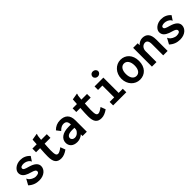

<svg xmlns="http://www.w3.org/2000/svg" viewBox="313 -2017 3374 3374"><g transform="rotate(-45 2000.0 -330.0)"><path d="M444 -396C393 -453 332 -477 261 -477C154 -477 76 -405 76 -338C76 -271 119 -232 192 -204C210 -197 228 -192 246 -187C312 -168 336 -153 336 -122C336 -92 305 -76 252 -76C204 -76 142 -111 121 -144C115 -158 113 -167 105 -168L47 -63C105 -8 172 16 250 16C371 16 449 -57 449 -141C449 -204 398 -254 287 -285C215 -305 180 -316 180 -349C180 -379 216 -390 256 -390C303 -390 353 -365 376 -336C380 -328 380 -315 390 -315Z M663 -467H556V-376H657C650 -285 648 -219 648 -175C648 -41 693 16 797 16C848 16 901 -6 955 -45L920 -137C874 -102 836 -82 814 -82C768 -82 761 -123 761 -225C761 -275 767 -328 769 -376H914V-467H773L783 -557C787 -572 794 -580 794 -597L670 -576Z M1132 -327C1171 -368 1210 -389 1248 -389C1306 -389 1333 -359 1334 -288H1275C1123 -288 1040 -220 1040 -124C1040 -51 1090 12 1199 12C1248 12 1300 -9 1335 -42V0H1442V-284C1442 -418 1370 -477 1252 -477C1182 -477 1123 -451 1075 -401ZM1337 -203C1337 -174 1334 -155 1329 -145C1317 -122 1281 -73 1219 -73C1181 -73 1151 -99 1151 -130C1151 -167 1178 -207 1296 -204L1337 -203Z M1663 -467H1556V-376H1657C1650 -285 1648 -219 1648 -175C1648 -41 1693 16 1797 16C1848 16 1901 -6 1955 -45L1920 -137C1874 -102 1836 -82 1814 -82C1768 -82 1761 -123 1761 -225C1761 -275 1767 -328 1769 -376H1914V-467H1773L1783 -557C1787 -572 1794 -580 1794 -597L1670 -576Z M2101 -380H2209V-87H2096V0H2423V-87H2320V-467H2101ZM2266 -676C2219 -676 2196 -642 2196 -612C2196 -576 2228 -548 2266 -548C2304 -548 2336 -576 2336 -612C2336 -647 2304 -676 2266 -676Z M2754 -477C2631 -477 2529 -371 2529 -229C2529 -86 2628 16 2753 16C2878 16 2971 -76 2971 -231C2971 -386 2875 -477 2754 -477ZM2860 -229C2860 -130 2818 -75 2753 -75C2686 -75 2644 -137 2644 -233C2644 -329 2687 -387 2751 -387C2814 -387 2860 -330 2860 -229Z M3173 0V-270C3173 -338 3217 -385 3273 -385C3313 -385 3340 -354 3340 -282V0H3450V-283C3450 -423 3389 -477 3295 -477C3251 -477 3205 -454 3173 -419V-467H3060V0Z M3944 -396C3893 -453 3832 -477 3761 -477C3654 -477 3576 -405 3576 -338C3576 -271 3619 -232 3692 -204C3710 -197 3728 -192 3746 -187C3812 -168 3836 -153 3836 -122C3836 -92 3805 -76 3752 -76C3704 -76 3642 -111 3621 -144C3615 -158 3613 -167 3605 -168L3547 -63C3605 -8 3672 16 3750 16C3871 16 3949 -57 3949 -141C3949 -204 3898 -254 3787 -285C3715 -305 3680 -316 3680 -349C3680 -379 3716 -390 3756 -390C3803 -390 3853 -365 3876 -336C3880 -328 3880 -315 3890 -315Z"/></g></svg>

Font: Inconsolata
Style: Bold
Weight: 700
Monospace: yes
Designer: Raph Levien, Kirill Tkachev(cyreal.org)
Foundry: Raph Levien, Kirill Tkachev(cyreal.org)
Version: Version 1.014